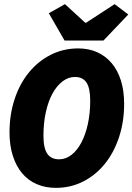

<svg xmlns="http://www.w3.org/2000/svg" viewBox="-20 -896 640 928"><path d="M250 12Q199 12 157.5 -6Q116 -24 87 -58.5Q58 -93 42 -143Q26 -193 26 -256Q26 -342 50.5 -416.5Q75 -491 119.5 -545.5Q164 -600 225 -631Q286 -662 358 -662Q409 -662 450 -643.5Q491 -625 520 -590.5Q549 -556 564.5 -506.5Q580 -457 580 -394Q580 -308 555.5 -233.5Q531 -159 487 -104.5Q443 -50 382.5 -19Q322 12 250 12ZM266 -126Q298 -126 325.5 -147.5Q353 -169 373 -206.5Q393 -244 404.5 -296Q416 -348 416 -410Q416 -470 398 -497Q380 -524 342 -524Q310 -524 282 -502.5Q254 -481 233.5 -443.5Q213 -406 201.5 -353.5Q190 -301 190 -240Q190 -180 208.5 -153Q227 -126 266 -126ZM292 -700 216 -832 294 -876 392 -786H396L534 -876L600 -826L480 -700Z"/></svg>

Font: Source Code Pro Black
Style: Italic
Weight: 900
Italic angle: -11°
Monospace: yes
Designer: Paul D. Hunt, Teo Tuominen
Foundry: Adobe Systems Incorporated
Version: Version 1.050;PS 1.000;hotconv 16.6.51;makeotf.lib2.5.65220